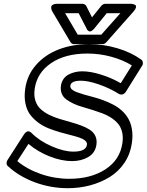

<svg xmlns="http://www.w3.org/2000/svg" viewBox="-20 -967 778 1018"><path d="M19 -117.2 106.9 -253.9Q126.5 -282.7 147 -262.2Q189.9 -219.2 254.4 -191.2Q318.8 -163.1 369.1 -163.1Q435.5 -163.1 440.9 -199.2Q442.9 -211.9 431.6 -221.4Q420.4 -231 400.1 -237.8Q379.9 -244.6 353 -251.2Q326.2 -257.8 296.6 -266.4Q267.1 -274.9 238 -286.4Q209 -297.9 183.8 -316.2Q158.7 -334.5 140.6 -358.2Q122.6 -381.8 115 -417.5Q107.4 -453.1 113.8 -497.1Q124 -569.3 171.6 -623.3Q219.2 -677.2 291.7 -705.1Q364.3 -732.9 452.1 -732.9Q530.3 -732.9 603.3 -710.9Q676.3 -689 729 -650.9Q735.8 -646 737.3 -636.2Q738.8 -626.5 733.9 -619.1L647 -480Q641.1 -470.7 631.1 -467Q621.1 -463.4 609.9 -469.2Q562 -499.5 504.6 -519.3Q447.3 -539.1 409.2 -539.1Q356.9 -539.1 353 -513.2Q351.6 -502 360.6 -493.4Q369.6 -484.9 386.5 -478.5Q403.3 -472.2 426 -465.6Q448.7 -459 474.4 -452.4Q500 -445.8 526.9 -435.8Q553.7 -425.8 578.6 -413.1Q603.5 -400.4 624.5 -381.8Q645.5 -363.3 659.7 -339.1Q673.8 -314.9 679.4 -282Q685.1 -249 679.2 -208Q670.9 -149.9 639.6 -103.5Q608.4 -57.1 561.5 -28.3Q514.6 0.5 458.3 15.6Q401.9 30.8 339.8 30.8Q248.5 30.8 164.1 -0.7Q79.6 -32.2 21 -86.9Q15.1 -91.8 14.9 -100.8Q14.6 -109.9 19 -117.2ZM71.8 -112.8Q124 -69.3 197 -44.2Q270 -19 347.2 -19Q461.9 -19 539.1 -69.3Q616.2 -119.6 628.9 -208Q633.8 -241.2 627.2 -267.6Q620.6 -293.9 605.5 -311.5Q590.3 -329.1 568.6 -343.3Q546.9 -357.4 521.7 -366.5Q496.6 -375.5 469.7 -384.3Q442.9 -393.1 417.2 -400.1Q391.6 -407.2 369.4 -417.7Q347.2 -428.2 331.1 -440.2Q314.9 -452.1 307.4 -470.7Q299.8 -489.3 303.2 -513.2Q306.2 -533.2 317.1 -548.6Q328.1 -564 344.5 -572.3Q360.8 -580.6 378.7 -584.7Q396.5 -588.9 416 -588.9Q459.5 -588.9 514.6 -571.8Q569.8 -554.7 620.1 -525.9L679.2 -620.1Q632.8 -648.9 570.6 -666Q508.3 -683.1 443.8 -683.1Q325.2 -683.1 250.7 -632.1Q176.3 -581.1 164.1 -497.1Q158.7 -461.4 167.5 -433.8Q176.3 -406.2 195.1 -388.9Q213.9 -371.6 239.7 -358.6Q265.6 -345.7 295.2 -336.7Q324.7 -327.6 354 -319.6Q383.3 -311.5 409.7 -301.8Q436 -292 455.8 -279.3Q475.6 -266.6 485.4 -246.3Q495.1 -226.1 491.2 -199.2Q484.9 -156.2 448 -134.5Q411.1 -112.8 361.8 -112.8Q306.6 -112.8 243.7 -137.5Q180.7 -162.1 130.9 -204.1ZM256.8 -907.2Q255.9 -908.7 254.6 -911.4Q253.4 -914.1 252 -920.9Q250.5 -927.7 252 -932.9Q253.4 -938 261 -942.4Q268.6 -946.8 282.2 -946.8H417Q422.9 -946.8 429 -943.6Q435.1 -940.4 437 -936L467.8 -875L517.1 -936Q526.4 -946.8 539.1 -946.8H673.8Q675.8 -946.8 679 -946.5Q682.1 -946.3 689 -944.3Q695.8 -942.4 699.2 -938.7Q702.6 -935.1 700.7 -926.8Q698.7 -918.5 689 -907.2L543.9 -743.2Q535.2 -732.9 522.9 -732.9H373Q360.4 -732.9 354 -743.2ZM325.2 -897 392.1 -783.2H517.1L618.2 -897H545.9L480 -815.9Q471.7 -806.2 464.6 -802.5Q457.5 -798.8 453.1 -800.8Q448.7 -802.7 445.3 -805.9Q441.9 -809.1 440.4 -812.5L439 -815.9L397 -897Z"/></svg>

Font: Trueno Bold Outline
Style: Italic
Weight: 700
Width: 6
Designer: Julieta Ulanovsky
Foundry: Julieta Ulanovsky
Version: Version 3.001b | FøM Fix